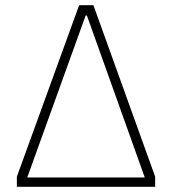

<svg xmlns="http://www.w3.org/2000/svg" viewBox="-20 -720 663 740"><path d="M45 -39 285 -700H340L578 -39V0H45ZM538 -36 315 -660H310L85 -36Z"/></svg>

Font: Chakra Petch ExtraLight
Style: Regular
Weight: 275
Designer: Katatrad Aksorn Co.,Ltd.
Foundry: Cadson Demak Co.,Ltd.
Version: Version 1.000; ttfautohint (v1.6)